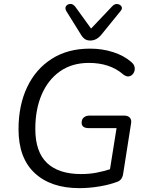

<svg xmlns="http://www.w3.org/2000/svg" viewBox="-20 -966 766 995"><path d="M391 9Q244 9 160 -69Q76 -147 76 -296Q76 -420 120.5 -514Q165 -608 248 -661Q331 -714 446 -714Q510 -714 566 -696Q622 -678 660 -645Q676 -632 678 -616Q680 -600 672 -587Q664 -574 650 -570.5Q636 -567 619 -580Q583 -611 538.5 -625.5Q494 -640 441 -640Q354 -640 292 -597Q230 -554 196.5 -477Q163 -400 163 -298Q163 -179 223.5 -121.5Q284 -64 400 -64Q443 -64 479.5 -71Q516 -78 550 -89L584 -302H441Q403 -302 403 -330Q403 -348 414.5 -357.5Q426 -367 444 -367H624Q643 -367 653 -356Q663 -345 659 -325L618 -64Q613 -33 588 -24Q549 -9 496 0Q443 9 391 9ZM448 -756Q430 -756 418.5 -764.5Q407 -773 398 -789L324 -908Q315 -924 322.5 -934.5Q330 -945 344.5 -945.5Q359 -946 371 -930L452 -818L563 -935Q575 -947 589 -945Q603 -943 609.5 -932.5Q616 -922 605 -909L506 -787Q481 -756 448 -756Z"/></svg>

Font: Nunito
Style: Italic
Weight: 400
Italic angle: -9°
Designer: Vernon Adams
Foundry: Vernon Adams
Version: Version 3.601; ttfautohint (v1.8.2.53-6de2)